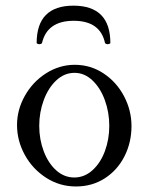

<svg xmlns="http://www.w3.org/2000/svg" viewBox="-20 -657 526 688"><path d="M41 -209Q41 -263.7 69.1 -313.7Q97.2 -363.8 145 -394.3Q192.9 -424.8 248 -424.8Q304.7 -424.8 351.3 -393.8Q397.9 -362.8 424.6 -312Q451.2 -261.2 451.2 -205.1Q451.2 -147 426.3 -97.4Q401.4 -47.9 356 -18.3Q310.5 11.2 252 11.2Q193.8 11.2 145.3 -20Q96.7 -51.3 68.8 -102.1Q41 -152.8 41 -209ZM371.6 -206.1Q371.6 -254.4 355.7 -298.1Q339.8 -341.8 311.3 -368.9Q282.7 -396 247.1 -396Q210.4 -396 181.6 -368.9Q152.8 -341.8 136.7 -298.1Q120.6 -254.4 120.6 -206.1Q120.6 -157.7 136.7 -115Q152.8 -72.3 181.4 -46.6Q210 -21 246.1 -21Q282.7 -21 311.5 -47.1Q340.3 -73.2 356 -115.7Q371.6 -158.2 371.6 -206.1ZM120.6 -498.5Q126.5 -498.5 130.4 -502.4Q148.9 -582.5 244.1 -582.5Q339.4 -582.5 356.4 -502.4Q360.4 -498.5 365.7 -498.5Q371.6 -498.5 375.5 -502.4Q375.5 -636.7 243.2 -636.7Q111.3 -636.7 111.3 -502.4Q115.2 -498.5 120.6 -498.5Z"/></svg>

Font: JuniusX
Style: Regular
Weight: 400
Designer: Peter S. Baker
Foundry: Briery Creek Software
Version: Version 1.004